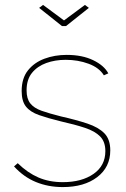

<svg xmlns="http://www.w3.org/2000/svg" viewBox="-20 -750 511 780"><path d="M235 10Q176 10 126 -10.5Q76 -31 37 -74L52 -87Q92 -48 136 -29Q180 -10 235 -10Q312 -10 360 -43.5Q408 -77 408 -136Q408 -174 387 -195.5Q366 -217 325.5 -230.5Q285 -244 227 -257Q174 -270 138.5 -282.5Q103 -295 85.5 -317Q68 -339 68 -380Q68 -432 93.5 -464Q119 -496 160.5 -511.5Q202 -527 251 -527Q314 -527 358.5 -505.5Q403 -484 420 -452L402 -444Q383 -475 340 -491Q297 -507 247 -507Q204 -507 168 -494Q132 -481 110 -454Q88 -427 88 -383Q88 -349 103 -330Q118 -311 149 -300Q180 -289 228 -277Q290 -263 335 -248Q380 -233 404 -208.5Q428 -184 428 -139Q428 -71 375 -30.5Q322 10 235 10ZM155 -730 240 -667 325 -730 341 -718 248 -644H232L139 -718Z"/></svg>

Font: Raleway Thin
Style: Regular
Weight: 100
Designer: Matt McInerney, Pablo Impallari, Rodrigo Fuenzalida
Foundry: Matt McInerney, Pablo Impallari, Rodrigo Fuenzalida
Version: Version 4.026